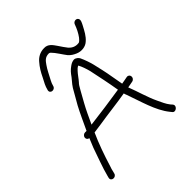

<svg xmlns="http://www.w3.org/2000/svg" viewBox="-209 -880 1051 1051"><g transform="rotate(-45 316.5 -354.5)"><path d="M189.6 -559C192.4 -570.5 196.5 -580 201.8 -590C214.3 -612.6 230 -646.9 244.9 -667C258.1 -685.8 269.1 -702 298.6 -702C301.2 -702 304.4 -700.7 308.2 -698C328.9 -677.4 348.1 -643.5 365.2 -622C376.5 -609.4 390.2 -600.7 406.3 -594C433.5 -582.1 466.2 -585.8 486.3 -604C510.2 -624 523.1 -650.8 538.2 -679C543 -689 554.3 -707 547.9 -719C540 -733.6 517.5 -729.9 511.8 -714C503 -689.2 491.6 -666.3 476.7 -646C473.7 -642.1 461.5 -627 453.7 -627C426.5 -623.2 407.3 -636.4 396 -649C382.9 -665.7 375.8 -676.6 362.1 -697C347.4 -718.1 332 -742.6 300.7 -741C268.9 -741 244.7 -725.8 229.1 -707C209.2 -684.4 195.4 -661 181.1 -631C168.1 -605.7 159.2 -592.4 152.1 -564C146.2 -538.4 184.1 -535 189.6 -559ZM127.7 -217C119.9 -199 112.7 -181.7 106.3 -165C90.1 -117 64 -49.6 52.2 -2L48.8 11C43 36.6 81.7 40.4 87.3 16L90.7 3C92.3 -5.7 95.4 -16.3 100 -29C119.2 -91.9 143.8 -161.9 170 -219H171C192.3 -222 192.3 -222 227.8 -227C294.5 -237.9 368.7 -245.6 433.9 -257C435.3 -251 437.1 -245.7 439.3 -241C468.3 -161.7 491.5 -68.8 540.8 -8L549.7 3C552.6 7 556.7 9 562.1 9C577.1 9 592.6 -10.5 580.5 -24L571.6 -34C555.5 -54.1 546.9 -75.8 535 -100.5C511.5 -149.5 495 -211.4 474.6 -263C480 -264.3 485.5 -265.3 490.9 -266L512.3 -270C537.8 -276.2 534.4 -312.1 509.4 -309L488 -305C481.2 -303.7 473.7 -302.3 465.5 -301C460.5 -329 460.5 -329 454.2 -364C450.1 -388.7 445.7 -411 441.2 -431L428.8 -485C423.6 -506.5 412.1 -539.3 402.2 -560C398.2 -568.4 385.7 -581 371.9 -581C360.5 -580.3 349 -575.7 337.4 -567C317.8 -553.1 309 -542.2 294.7 -522C273.4 -495.3 265.2 -490.2 244.3 -451C232.1 -430.3 220.3 -409.7 208.8 -389C189.5 -353.4 164.3 -297 144.8 -256H132.8C122.8 -256 112.9 -246.7 111.8 -237C110.7 -225.9 117.8 -218.3 127.7 -217ZM188.4 -261C207.2 -301.6 224.8 -340.1 243.1 -373L277.6 -435C288.4 -455 296.7 -467.7 302.6 -473C314.6 -485.8 330.5 -510.5 342.8 -523C347.2 -528.4 357.3 -538.3 365.7 -541C376 -522.7 386 -492 390.6 -473C402.3 -418.7 416.1 -352.9 425.8 -294C348.3 -281.8 267.3 -270.7 188.4 -261Z"/></g></svg>

Font: Just Breathe
Style: Obl2
Weight: 400
Foundry: Cannot Into Space Fonts
Version: Version 0.72